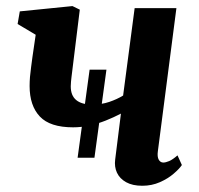

<svg xmlns="http://www.w3.org/2000/svg" viewBox="-20 -586 640 616"><path d="M229 -80 267.5 -362.5H321.5L283 -80ZM236 -555 211.5 -356Q210.5 -348 209.5 -339.8Q208.5 -331.5 207.8 -324Q207 -316.5 207 -309Q207 -279.5 224.5 -265Q242 -250.5 276 -250.5Q305.5 -250.5 330.5 -259Q355.5 -267.5 375 -279.5L412 -560H546L486.5 -101Q484 -83 489.2 -73.8Q494.5 -64.5 504 -64.5Q511.5 -64.5 522.8 -69.2Q534 -74 549.5 -87.5L563.5 -56.5Q555.5 -44.5 537.2 -28.8Q519 -13 493 -1.5Q467 10 436.5 10Q405 10 384.5 -1.5Q364 -13 355.2 -32Q346.5 -51 349.5 -74L368 -221.5Q345 -209.5 319.2 -199.2Q293.5 -189 267.2 -183.2Q241 -177.5 214.5 -177.5Q140.5 -177.5 107.8 -212.2Q75 -247 75 -310Q75 -324 76.2 -339.2Q77.5 -354.5 79.8 -370.8Q82 -387 84 -402.5L94.5 -474.5L36.5 -509L43.5 -549.5L212.5 -566.5Z"/></svg>

Font: Merriweather 20pt
Style: Bold Italic
Weight: 700
Italic angle: -7.8°
Version: Version 2.101